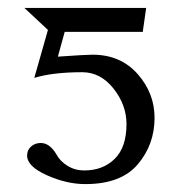

<svg xmlns="http://www.w3.org/2000/svg" viewBox="-20 -449 469 481"><path d="M296.9 -138.2Q296.9 -186 264.4 -227.1Q231.9 -268.1 186 -268.1Q112.8 -268.1 65.9 -253.9L100.1 -374L41 -429.2H346.2L337.9 -371.1V-369.1H142.1L125 -307.1Q194.8 -312 211.9 -312Q281.7 -312 324.5 -263.9Q367.2 -215.8 367.2 -153.8Q367.2 -86.9 325.2 -37.4Q283.2 12.2 193.8 12.2Q147 12.2 97.4 -10Q47.9 -32.2 47.9 -59.1Q47.9 -73.2 57.9 -82Q67.9 -90.8 82 -90.8Q105 -90.8 122.1 -61Q130.9 -44.9 149.4 -33.4Q168 -22 190.9 -22Q237.8 -22 267.3 -51Q296.9 -80.1 296.9 -138.2Z"/></svg>

Font: Linux Libertine O
Style: Regular
Weight: 400
Designer: Philipp H. Poll
Foundry: Philipp H. Poll
Version: Version 5.3.0